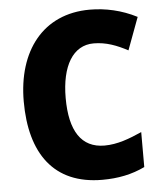

<svg xmlns="http://www.w3.org/2000/svg" viewBox="-53 -770 701 826"><g transform="rotate(-5 298.0 -357.0)"><path d="M369 -578C423 -578 469 -560 516 -535L568 -675C502 -709 432 -724 365 -724C162 -724 48 -572 48 -355C48 -131 146 10 356 10C424 10 484 -2 540 -29V-180C486 -156 434 -136 378 -136C278 -136 229 -212 229 -354C229 -493 280 -578 369 -578Z"/></g></svg>

Font: Noto Sans Bengali SemiCondensed ExtraBold
Style: Regular
Weight: 800
Width: 4
Designer: Joana Ranito - Universal Thirst; Jelle Bosma - Monotype Design Team
Foundry: Universal Thirst ehf.
Version: Version 3.000